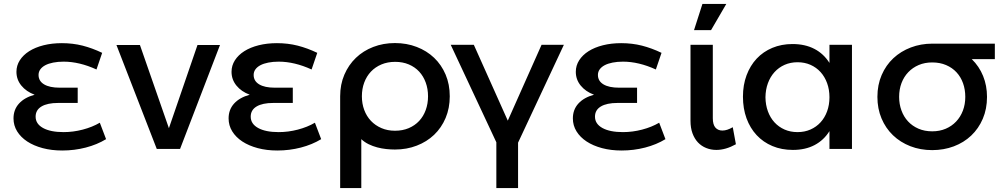

<svg xmlns="http://www.w3.org/2000/svg" viewBox="-20 -761 5143 981"><path d="M298 8Q243.5 8 197.8 -4.2Q152 -16.5 119 -38.2Q86 -60 67.5 -90Q49 -120 49 -156Q49 -201 77.2 -232Q105.5 -263 157 -277Q114 -293 89 -323.8Q64 -354.5 64 -394Q64 -426 81.2 -453Q98.5 -480 129.2 -499.5Q160 -519 202.8 -529.8Q245.5 -540.5 296 -540.5Q352 -540.5 402 -527.8Q452 -515 502 -491L473 -406Q385.5 -446 305 -446Q275.5 -446 251.8 -441.2Q228 -436.5 211.5 -427.8Q195 -419 186 -406.5Q177 -394 177 -378Q177 -347 205.2 -330Q233.5 -313 285 -313H377V-235H277Q222 -235 192 -217Q162 -199 162 -165Q162 -128 200 -107Q238 -86 305 -86Q354 -86 402.8 -98.8Q451.5 -111.5 490 -134L522 -50Q476 -22 418 -7Q360 8 298 8Z M575 -531H695L843 -106L989 -531H1104L900 0H781Z M1397 8Q1342.5 8 1296.8 -4.2Q1251 -16.5 1218 -38.2Q1185 -60 1166.5 -90Q1148 -120 1148 -156Q1148 -201 1176.2 -232Q1204.5 -263 1256 -277Q1213 -293 1188 -323.8Q1163 -354.5 1163 -394Q1163 -426 1180.2 -453Q1197.5 -480 1228.2 -499.5Q1259 -519 1301.8 -529.8Q1344.5 -540.5 1395 -540.5Q1451 -540.5 1501 -527.8Q1551 -515 1601 -491L1572 -406Q1484.5 -446 1404 -446Q1374.5 -446 1350.8 -441.2Q1327 -436.5 1310.5 -427.8Q1294 -419 1285 -406.5Q1276 -394 1276 -378Q1276 -347 1304.2 -330Q1332.5 -313 1384 -313H1476V-235H1376Q1321 -235 1291 -217Q1261 -199 1261 -165Q1261 -128 1299 -107Q1337 -86 1404 -86Q1453 -86 1501.8 -98.8Q1550.5 -111.5 1589 -134L1621 -50Q1575 -22 1517 -7Q1459 8 1397 8Z M1998 3Q1976.5 3 1953.2 0.5Q1930 -2 1907.2 -8Q1884.5 -14 1863.5 -24.2Q1842.5 -34.5 1826 -50V200H1718V-269Q1718 -329.5 1739.5 -379.5Q1761 -429.5 1798.5 -465.5Q1836 -501.5 1887.2 -521.2Q1938.5 -541 1998 -541Q2058 -541 2109.2 -521.2Q2160.5 -501.5 2198 -465.8Q2235.5 -430 2256.8 -380Q2278 -330 2278 -269Q2278 -208.5 2256.8 -158.2Q2235.5 -108 2198 -72.2Q2160.5 -36.5 2109.2 -16.8Q2058 3 1998 3ZM1998 -93Q2037 -93 2068.2 -106.2Q2099.5 -119.5 2121.5 -143Q2143.5 -166.5 2155.2 -198.8Q2167 -231 2167 -269Q2167 -307 2155.2 -339.2Q2143.5 -371.5 2121.8 -395Q2100 -418.5 2068.8 -431.8Q2037.5 -445 1999 -445Q1960.5 -445 1929 -431.8Q1897.5 -418.5 1875.2 -395Q1853 -371.5 1841 -339.2Q1829 -307 1829 -269Q1829 -231.5 1841 -199.2Q1853 -167 1875.2 -143.5Q1897.5 -120 1928.8 -106.5Q1960 -93 1998 -93Z M2516 -34 2283 -532H2401L2574.5 -144.5L2747 -532H2861L2627 -32V200H2516Z M3156 8Q3101.5 8 3055.8 -4.2Q3010 -16.5 2977 -38.2Q2944 -60 2925.5 -90Q2907 -120 2907 -156Q2907 -201 2935.2 -232Q2963.5 -263 3015 -277Q2972 -293 2947 -323.8Q2922 -354.5 2922 -394Q2922 -426 2939.2 -453Q2956.5 -480 2987.2 -499.5Q3018 -519 3060.8 -529.8Q3103.5 -540.5 3154 -540.5Q3210 -540.5 3260 -527.8Q3310 -515 3360 -491L3331 -406Q3243.5 -446 3163 -446Q3133.5 -446 3109.8 -441.2Q3086 -436.5 3069.5 -427.8Q3053 -419 3044 -406.5Q3035 -394 3035 -378Q3035 -347 3063.2 -330Q3091.5 -313 3143 -313H3235V-235H3135Q3080 -235 3050 -217Q3020 -199 3020 -165Q3020 -128 3058 -107Q3096 -86 3163 -86Q3212 -86 3260.8 -98.8Q3309.5 -111.5 3348 -134L3380 -50Q3334 -22 3276 -7Q3218 8 3156 8Z M3622 -157Q3622 -124.5 3635.2 -109.2Q3648.5 -94 3671 -94Q3683 -94 3696 -98.2Q3709 -102.5 3724 -111L3740 -24Q3688 5 3640 5Q3612.5 5 3588.2 -4.8Q3564 -14.5 3546.2 -33.2Q3528.5 -52 3518.2 -79.8Q3508 -107.5 3508 -144V-532H3622ZM3569 -741H3691L3613 -607H3526Z M4218 -91Q4189 -44.5 4142 -19.8Q4095 5 4031 5Q3973.5 5 3926.5 -14.8Q3879.5 -34.5 3846 -70.5Q3812.5 -106.5 3794.2 -156.5Q3776 -206.5 3776 -267Q3776 -327 3794.5 -376.5Q3813 -426 3846.2 -461.5Q3879.5 -497 3926.2 -516.5Q3973 -536 4029 -536Q4093.5 -536 4141 -511.2Q4188.5 -486.5 4218 -439.5V-532H4333V0H4218ZM4055 -443Q4019 -443 3989 -429.8Q3959 -416.5 3937.2 -392.5Q3915.5 -368.5 3903.5 -335.8Q3891.5 -303 3891 -264Q3891.5 -225 3903.5 -192.2Q3915.5 -159.5 3937 -136Q3958.5 -112.5 3988.5 -99.2Q4018.5 -86 4055 -86Q4091 -86 4121 -99.2Q4151 -112.5 4172.5 -136Q4194 -159.5 4206 -192.2Q4218 -225 4218 -264Q4218 -303.5 4206 -336.2Q4194 -369 4172.5 -392.8Q4151 -416.5 4121 -429.8Q4091 -443 4055 -443Z M4743 6Q4682.5 6 4631.2 -14Q4580 -34 4542.5 -70Q4505 -106 4484 -156Q4463 -206 4463 -266Q4463 -327.5 4484.8 -377.8Q4506.5 -428 4544.5 -463.5Q4582.5 -499 4633.8 -518.5Q4685 -538 4744 -538H5063V-459H4945Q4983 -422 5003 -372.8Q5023 -323.5 5023 -266Q5023 -204.5 5001.5 -154.2Q4980 -104 4942.2 -68.2Q4904.5 -32.5 4853.2 -13.2Q4802 6 4743 6ZM4743 -90Q4781 -90 4812 -103.2Q4843 -116.5 4865.2 -140Q4887.5 -163.5 4899.8 -195.8Q4912 -228 4912 -266Q4912 -303.5 4900.5 -335.8Q4889 -368 4867.2 -391.5Q4845.5 -415 4814 -428.5Q4782.5 -442 4743 -442Q4705 -442 4674 -428.8Q4643 -415.5 4620.8 -392.2Q4598.5 -369 4586.2 -336.8Q4574 -304.5 4574 -266Q4574 -229 4585.8 -196.8Q4597.5 -164.5 4619.5 -140.8Q4641.5 -117 4672.8 -103.5Q4704 -90 4743 -90Z"/></svg>

Font: Argentum Sans
Style: Regular
Weight: 400
Designer: Julieta Ulanovsky, Owen Earl, Chris M. Simpson, Rasmus Andersson, Cristiano Sobral
Foundry: The Argentum Sans Project Authors
Version: Version 3.135; ttfautohint (v1.8.4.7-5d5b-dirty)